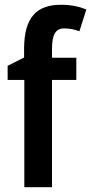

<svg xmlns="http://www.w3.org/2000/svg" viewBox="-20 -851 382 805"><path d="M300 -516V-609H198V-645C198 -704 212 -732 249 -732C273 -732 293 -727 313 -720L342 -811C314 -823 279 -831 236 -831C135 -831 81 -780 81 -646V-610L12 -575V-516H82V-66H198V-516Z"/></svg>

Font: Noto Sans Malayalam UI Condensed SemiBold
Style: Regular
Weight: 600
Width: 3
Designer: Jelle Bosma - Monotype Design Team
Foundry: Monotype Imaging Inc.
Version: Version 2.104